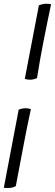

<svg xmlns="http://www.w3.org/2000/svg" viewBox="-65 -739 288 1007"><path d="M-45 246 33 -164Q65 -177 97 -167Q75 -65 56 36Q37 137 18 237Q4 245 -12 246.5Q-28 248 -45 246ZM65 -325 139 -711Q169 -724 203 -717Q182 -618 163 -521Q144 -424 129 -329Q99 -315 65 -325Z"/></svg>

Font: Vollkorn SemiBold
Style: Italic
Weight: 600
Italic angle: -11°
Designer: Friedrich Althausen
Foundry: Friedrich Althausen
Version: Version 5.000